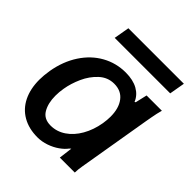

<svg xmlns="http://www.w3.org/2000/svg" viewBox="-202 -863 1003 1003"><g transform="rotate(45 300.0 -361.5)"><path d="M30 -212.5Q30 -243 36.5 -283.5Q51 -366.5 91.8 -428.8Q132.5 -491 192.5 -524.5Q252.5 -558 323 -558Q377.5 -558 413.5 -537.8Q449.5 -517.5 464 -481.5L469.5 -485L484.5 -550H597.5Q589 -519.5 583.5 -487.8Q578 -456 577 -451.5L512 -66.5L509.5 -52Q504.5 -24 504 0H393.5Q398.5 -43 401.5 -63L403 -75.5L394 -67Q381 -49 356.2 -31.5Q331.5 -14 299.8 -3Q268 8 236 8Q172 8 125.5 -18.8Q79 -45.5 54.5 -95.2Q30 -145 30 -212.5ZM425.5 -286.5Q430 -314.5 430 -338.5Q430 -400.5 402 -437.2Q374 -474 322 -474Q274.5 -474 239 -441.2Q203.5 -408.5 182.2 -361.2Q161 -314 153.5 -268.5Q148.5 -240 148.5 -212.5Q148.5 -157.5 170 -120.8Q191.5 -84 241 -84Q286 -84 324.5 -110Q363 -136 389.2 -182Q415.5 -228 425.5 -286.5ZM169 -731H579L564 -645H154Z"/></g></svg>

Font: JuliaMono BoldItalic
Style: Regular
Weight: 700
Italic angle: -9°
Monospace: yes
Designer: cormullion
Foundry: corm
Version: Version 0.049; ttfautohint (v1.8.4)